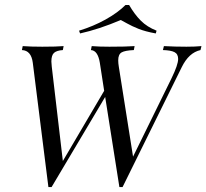

<svg xmlns="http://www.w3.org/2000/svg" viewBox="-20 -759 842 783"><path d="M801.6 -571 797.6 -554.8Q750 -544.4 721 -484.7L479.8 4H466.9L408.9 -363.7L190.3 4H177.4L113.7 -503.2Q107.3 -553.2 69.4 -554.8L72.6 -571Q104.8 -568.5 152.4 -568.5Q210.5 -568.5 239.5 -571L236.3 -554.8Q211.3 -553.2 200.4 -543.5Q189.5 -533.9 189.5 -508.1Q189.5 -503.2 191.1 -487.1L236.3 -102.4L404.8 -388.7L387.1 -503.2Q379 -553.2 350.8 -554.8L354 -571Q383.1 -568.5 425.8 -568.5Q495.2 -568.5 529 -571L525.8 -554.8Q489.5 -553.2 475.8 -545.2Q462.1 -537.1 462.1 -512.9Q462.1 -501.6 464.5 -487.1L522.6 -120.2L679.8 -440.3Q706.5 -495.2 706.5 -518.5Q706.5 -538.7 691.5 -546.4Q676.6 -554 644.4 -554.8L648.4 -571Q693.5 -568.5 740.3 -568.5Q775.8 -568.5 801.6 -571ZM306.5 -622.6 302.4 -633.9Q360.5 -651.6 410.5 -679.4Q460.5 -707.3 491.9 -738.7H506.5Q529 -700 554.4 -674.6Q579.8 -649.2 618.5 -633.9L615.3 -622.6Q571.8 -630.6 544.8 -641.5Q517.7 -652.4 498.4 -663.3Q479 -674.2 472.6 -677.4Q383.1 -639.5 306.5 -622.6Z"/></svg>

Font: Playfair Display SC
Style: Italic
Weight: 400
Italic angle: -14°
Designer: Claus Eggers Sørensen
Foundry: Claus Eggers Sørensen
Version: Version 1.202; ttfautohint (v1.6)